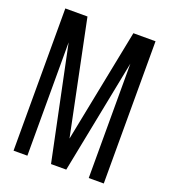

<svg xmlns="http://www.w3.org/2000/svg" viewBox="-130 -794 782 888"><g transform="rotate(20 261.5 -350.0)"><path d="M409 -563V0H483V-700H374L263 -141L148 -700H39V0H107V-558L223 -1H298Z"/></g></svg>

Font: VL Bebas Neue Regular
Style: Regular
Weight: 400
Designer: Ryoichi Tsunekawa
Foundry: Ryoichi Tsunekawa
Version: Version 001.003